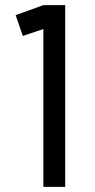

<svg xmlns="http://www.w3.org/2000/svg" viewBox="-20 -735 372 748"><path d="M234 -7H149V-622L69 -595L41 -676L149 -715H234Z"/></svg>

Font: SUIT Medium
Style: Regular
Weight: 500
Designer: Sunn Youn; Korean Glyphs from Source Han Sans (Sandoll Communications; Soo-young Jang, Joo-yeon Kang)
Foundry: Sunn
Version: Version 1.120